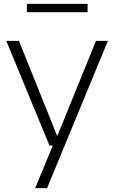

<svg xmlns="http://www.w3.org/2000/svg" viewBox="-20 -753 590 993"><path d="M236 0 12.5 -541.5H78L276 -49L476.5 -541.5H538L223.5 220H162L253 0ZM119 -690V-733H433V-690Z"/></svg>

Font: Encode Sans SemiExpanded SemiExpanded Light
Style: Regular
Weight: 300
Width: 6
Designer: Multiple Designers
Foundry: Impallari Type
Version: Version 3.000; ttfautohint (v1.8.3) -l 8 -r 50 -G 200 -x 14 